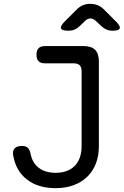

<svg xmlns="http://www.w3.org/2000/svg" viewBox="-20 -970 644 1000"><path d="M49 -159Q44 -184 56 -197Q68 -210 94 -210Q114 -210 124.5 -200.5Q135 -191 140 -166Q149 -121 182.5 -95.5Q216 -70 270 -70Q334 -70 369.5 -106.5Q405 -143 405 -210V-600Q405 -620 395 -630Q385 -640 365 -640H215Q192 -640 181 -651Q170 -662 170 -685Q170 -708 181 -719Q192 -730 215 -730H415Q456 -730 475.5 -710.5Q495 -691 495 -650V-210Q495 -159 479.5 -118.5Q464 -78 434.5 -49.5Q405 -21 363.5 -5.5Q322 10 270 10Q179 10 121 -34.5Q63 -79 49 -159ZM337 -810Q303 -810 298 -822Q293 -834 317 -858L380 -921Q395 -936 412 -943Q429 -950 450 -950Q471 -950 488.5 -943Q506 -936 521 -921L585 -857Q608 -834 603.5 -822Q599 -810 566 -810Q549 -810 535 -816Q521 -822 509 -833L480 -860Q466 -874 451 -874Q436 -874 422 -860L395 -834Q383 -822 368.5 -816Q354 -810 337 -810Z"/></svg>

Font: Maple Mono Normal
Style: Regular
Weight: 400
Monospace: yes
Designer: subframe7536
Version: Version 7.000